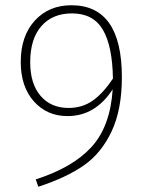

<svg xmlns="http://www.w3.org/2000/svg" viewBox="-20 -694 553 731"><path d="M252 -674Q444 -674 444 -400Q444 -277 405 -194Q366 -111 299.5 -64.5Q233 -18 126 17L116 -11Q257 -56 328.5 -134.5Q400 -213 409 -354Q343 -252 237 -252Q159 -252 109 -308Q59 -364 59 -458Q59 -557 112.5 -615.5Q166 -674 252 -674ZM241 -283Q293 -283 332.5 -310.5Q372 -338 410 -395Q408 -519 371.5 -581Q335 -643 254 -643Q180 -643 137.5 -594.5Q95 -546 95 -457Q95 -375 134.5 -329Q174 -283 241 -283Z"/></svg>

Font: Fira Sans UltraLight
Style: Regular
Weight: 200
Designer: Carrois Corporate & Edenspiekermann AG
Foundry: Carrois Corporate GbR & Edenspiekermann AG
Version: Version 4.106;PS 004.106;hotconv 1.0.70;makeotf.lib2.5.58329